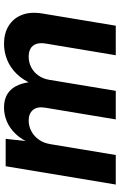

<svg xmlns="http://www.w3.org/2000/svg" viewBox="159 -753 594 952"><g transform="rotate(-90 456.0 -277.0)"><path d="M17 0 107.8 -545.9H243.6L228.6 -410.1L217.5 -414.7Q238.2 -465.4 267.4 -495.9Q296.7 -526.5 330.5 -540.3Q364.3 -554.1 398.6 -554.1Q440.3 -554.1 468 -536Q495.7 -517.9 510.4 -482.9Q525.1 -447.9 527.9 -396.5L512.4 -406Q533.3 -458.4 565.4 -491Q597.6 -523.6 636.1 -538.9Q674.7 -554.1 714.6 -554.1Q766.6 -554.1 803.9 -531.1Q841.2 -508.2 858 -465.5Q874.8 -422.9 864.9 -363.4L804.6 0H658.1L715.7 -345.1Q721 -376.3 713.7 -395.3Q706.4 -414.4 690.1 -423.1Q673.8 -431.8 651.5 -431.8Q621.4 -431.8 596.9 -418.5Q572.5 -405.2 556.9 -382.5Q541.3 -359.7 536.5 -331.1L481.6 0H339.9L397.9 -349Q404.7 -389.6 386.7 -410.7Q368.6 -431.8 334.6 -431.8Q306.9 -431.8 282.2 -418.9Q257.4 -406.1 240.2 -382.1Q222.9 -358.2 217.4 -325L163.4 0Z"/></g></svg>

Font: Inter
Style: Italic
Weight: 400
Italic angle: -9.3988°
Designer: Rasmus Andersson
Foundry: rsms
Version: Version 4.001;git-66647c0bb